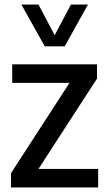

<svg xmlns="http://www.w3.org/2000/svg" viewBox="-20 -828 478 848"><path d="M150 -82H413.5V0H28.5V-63L287 -462H34V-544H408.5V-481ZM293.5 -808H368.5L266 -623.5H177.5L74.5 -808H150L221.5 -672.5Z"/></svg>

Font: Encode Sans Semi Condensed Medium
Style: Regular
Weight: 500
Width: 4
Designer: Multiple Designers
Foundry: Impallari Type
Version: Version 2.000